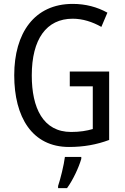

<svg xmlns="http://www.w3.org/2000/svg" viewBox="-20 -744 640 985"><path d="M338 -377V-301H456V-82C425 -73 390 -67 345 -67C201 -67 143 -190 143 -357C143 -543 218 -648 353 -648C404 -648 454 -632 500 -606L531 -679C479 -708 419 -724 353 -724C156 -724 53 -574 53 -358C53 -143 145 10 334 10C409 10 476 -2 540 -26V-377ZM397 71V61H313C308 102 290 175 278 210V221H324C354 180 384 116 397 71Z"/></svg>

Font: Noto Sans Lao Condensed
Style: Regular
Weight: 400
Width: 3
Designer: Monotype Design Team
Foundry: Monotype Imaging Inc.
Version: Version 2.004